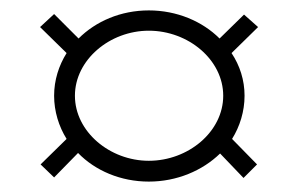

<svg xmlns="http://www.w3.org/2000/svg" viewBox="-20 -579 572 369"><path d="M266 -230C320 -230 369 -251 403 -284L448 -237L474 -263L426 -312C441 -336 450 -365 450 -395C450 -425 441 -453 425 -477L476 -527L449 -551L402 -505C369 -538 320 -559 266 -559C212 -559 164 -538 131 -505L84 -552L57 -527L108 -477C93 -453 84 -425 84 -395C84 -365 93 -336 108 -312L58 -263L84 -238L130 -285C163 -251 212 -230 266 -230ZM266 -270C191 -270 124 -326 124 -395C124 -464 191 -520 266 -520C342 -520 409 -464 409 -395C409 -326 342 -270 266 -270Z"/></svg>

Font: Sprat Black
Style: Regular
Weight: 900
Designer: Ethan Nakache
Foundry: Collletttivo
Version: Version 2.000;Glyphs 3.2 (3217)